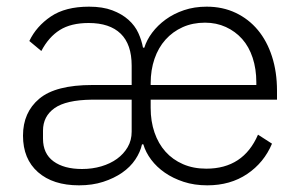

<svg xmlns="http://www.w3.org/2000/svg" viewBox="-20 -544 903 576"><path d="M255 -245Q178 -244 143.5 -219.5Q109 -195 109 -152V-128Q109 -83 140.5 -60Q172 -37 226 -37Q257 -37 284 -45Q311 -53 331 -67.5Q351 -82 363 -102.5Q375 -123 375 -149V-245ZM749 -289V-297Q749 -337 738 -370.5Q727 -404 706.5 -427Q686 -450 657.5 -463Q629 -476 595 -476Q558 -476 528 -462.5Q498 -449 476.5 -425Q455 -401 443.5 -367.5Q432 -334 432 -294V-289ZM599 -38Q710 -38 754 -140L796 -113Q772 -56 721.5 -22Q671 12 602 12Q563 12 531 1.5Q499 -9 474.5 -26Q450 -43 433.5 -65Q417 -87 410 -111H406Q401 -88 386 -65.5Q371 -43 346.5 -26Q322 -9 289.5 1.5Q257 12 217 12Q139 12 94 -27.5Q49 -67 49 -137Q49 -207 98 -248Q147 -289 257 -289H375V-347Q375 -411 342 -443Q309 -475 246 -475Q193 -475 159.5 -454Q126 -433 104 -391L68 -421Q89 -465 132.5 -494.5Q176 -524 247 -524Q288 -524 317 -513Q346 -502 365.5 -484.5Q385 -467 395 -445Q405 -423 409 -401H413Q420 -424 436.5 -446Q453 -468 477 -485.5Q501 -503 532 -513.5Q563 -524 600 -524Q648 -524 687 -505.5Q726 -487 753.5 -454Q781 -421 796 -374.5Q811 -328 811 -272V-245H432V-220Q432 -180 443.5 -146.5Q455 -113 476.5 -89Q498 -65 529 -51.5Q560 -38 599 -38Z"/></svg>

Font: IBM Plex Thai Light
Style: Regular
Weight: 300
Designer: Mike Abbink, Paul van der Laan, Pieter van Rosmalen, Ben Mitchell, Mark Frömberg
Foundry: Bold Monday
Version: Version 1.0